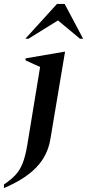

<svg xmlns="http://www.w3.org/2000/svg" viewBox="-96 -727 443 977"><path d="M-76 230V212Q-41 188 -18.5 164.5Q4 141 18.5 105.5Q33 70 43 10L108 -386L34 -420V-430L232 -464H235L160 -17Q146 66 87.5 126Q29 186 -76 230ZM33 -530 194 -707H233L327 -530H311L199 -623L49 -530Z"/></svg>

Font: Spectral SemiBold
Style: Italic
Weight: 600
Italic angle: -10°
Designer: Jean-Baptiste Levee
Foundry: Production Type
Version: Version 2.001